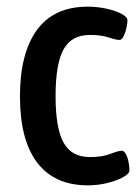

<svg xmlns="http://www.w3.org/2000/svg" viewBox="-20 -550 410 577"><path d="M244 7Q144 7 92 -61Q40 -129 40 -260Q40 -390 91 -460Q142 -530 244 -530Q272 -530 299.5 -524Q327 -518 345 -508.5Q363 -499 363 -489Q363 -480 360 -466Q357 -452 351.5 -441Q346 -430 339 -430Q329 -430 306.5 -437.5Q284 -445 250 -445Q195 -445 171 -401.5Q147 -358 147 -261Q147 -165 171 -121.5Q195 -78 250 -78Q287 -78 311.5 -87.5Q336 -97 346 -97Q353 -97 358.5 -86.5Q364 -76 366.5 -62Q369 -48 369 -38Q369 -28 350 -17.5Q331 -7 302.5 0Q274 7 244 7Z"/></svg>

Font: Asap Condensed Medium
Style: Regular
Weight: 500
Width: 3
Designer: Pablo Cosgaya
Foundry: Omnibus-Type
Version: Version 3.001; ttfautohint (v1.8.4.7-5d5b)